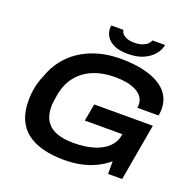

<svg xmlns="http://www.w3.org/2000/svg" viewBox="-150 -1027 1203 1192"><g transform="rotate(20 452.0 -430.5)"><path d="M395 12Q232 12 147 -55Q62 -122 62 -259Q62 -308 71 -351Q80 -394 97 -431Q127 -517 186 -576.5Q245 -636 328.5 -667.5Q412 -699 516 -699Q591 -699 653.5 -686Q716 -673 761.5 -647.5Q807 -622 832 -583Q857 -544 857 -492Q857 -482 856 -471Q855 -460 853 -448H712Q713 -454 713.5 -459Q714 -464 714 -468Q714 -498 698.5 -519Q683 -540 656.5 -553.5Q630 -567 595 -573.5Q560 -580 520 -580Q460 -580 409.5 -566Q359 -552 320.5 -524.5Q282 -497 256 -456.5Q230 -416 219 -361Q216 -344 214 -331Q212 -318 210.5 -307.5Q209 -297 208.5 -288.5Q208 -280 208 -272Q208 -215 232 -178Q256 -141 302 -124Q348 -107 412 -107Q490 -107 547.5 -125Q605 -143 639 -176.5Q673 -210 680 -255L681 -262H433L454 -376H841L775 0H682V-84Q645 -52 600 -30.5Q555 -9 504 1.5Q453 12 395 12ZM541 -742Q484 -742 449.5 -758.5Q415 -775 399.5 -800.5Q384 -826 384 -854Q384 -859 384.5 -863.5Q385 -868 386 -873H466Q466 -869 467.5 -865Q469 -861 470 -858Q475 -848 485.5 -840Q496 -832 512.5 -826.5Q529 -821 553 -821Q586 -821 608.5 -829.5Q631 -838 643 -850.5Q655 -863 658 -873H741Q736 -842 712.5 -812Q689 -782 646.5 -762Q604 -742 541 -742Z"/></g></svg>

Font: Archivo SemiExpanded SemiBold
Style: Italic
Weight: 600
Width: 6
Italic angle: -10°
Designer: Hector Gatti
Foundry: Omnibus-Type
Version: Version 2.001